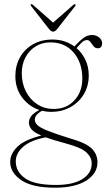

<svg xmlns="http://www.w3.org/2000/svg" viewBox="-20 -642 512 913"><path d="M311 15.5Q388.5 37 416 64.2Q443.5 91.5 443.5 129.5Q443.5 182.5 390.5 216.5Q337.5 250.5 241.5 250.5Q134 250.5 81.2 214.8Q28.5 179 28.5 128Q28.5 89.5 62.5 56Q96.5 22.5 176.5 2.5Q142 -12 129.8 -27Q117.5 -42 117.5 -59.5Q117.5 -74.5 128 -89.2Q138.5 -104 167 -119Q116.5 -136 84.8 -179Q53 -222 53 -280Q53 -330 75.2 -369.5Q97.5 -409 137.2 -431.5Q177 -454 229.5 -454Q289 -454 334 -421L339 -426.5Q358.5 -448 377.2 -461.8Q396 -475.5 417.5 -475.5Q437 -475.5 451.2 -464Q465.5 -452.5 465.5 -436.5Q465.5 -412.5 445 -412.5Q432.5 -412.5 424.8 -422.2Q417 -432 410.2 -441.8Q403.5 -451.5 394 -451.5Q381 -451.5 369.8 -440.8Q358.5 -430 344 -413Q371 -390 386.5 -356.8Q402 -323.5 402 -283.5Q402 -232 378 -193Q354 -154 313.8 -132Q273.5 -110 223.5 -110Q201 -110 179.5 -115.5Q145.5 -95.5 145.5 -73.5Q145.5 -59.5 157.5 -47.5Q169.5 -35.5 205 -21Q240.5 -6.5 311 15.5ZM219.5 -440.5Q180 -440.5 149.2 -421.2Q118.5 -402 101 -369Q83.5 -336 83.5 -294.5Q83.5 -246 103 -207.5Q122.5 -169 156.8 -146.5Q191 -124 235.5 -124Q296.5 -124 334 -165Q371.5 -206 371.5 -269Q371.5 -343.5 330.2 -392Q289 -440.5 219.5 -440.5ZM55 125.5Q55 174.5 99.5 206Q144 237.5 246 237.5Q327 237.5 371.5 209.8Q416 182 416 135.5Q416 106 391 82.8Q366 59.5 291 39.5Q233 24 197.5 11Q126.5 24.5 90.8 55.5Q55 86.5 55 125.5ZM251.5 -503.5Q241.5 -491.5 233 -491.5Q223.5 -491.5 213.5 -503.5L128.5 -612.5Q123.5 -618.5 127 -621.5Q130.5 -623.5 136.5 -619L232.5 -534.5L329 -619Q335 -624 338 -621.5Q341.5 -618.5 337 -612.5Z"/></svg>

Font: Fraunces 72pt S000 Thin
Style: Regular
Weight: 100
Version: Version 1.000; ttfautohint (v1.8.3)